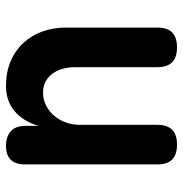

<svg xmlns="http://www.w3.org/2000/svg" viewBox="-5 -595 610 640"><g transform="rotate(90 300.0 -275.0)"><path d="M396.1 -494Q396.1 -527.5 412.3 -543.7Q428.6 -560 462.1 -560Q495.6 -560 511.9 -543.7Q528.1 -527.5 528.1 -494V-54.6Q528.1 -21.8 512.6 -5.9Q497 10 466.3 10Q435.6 10 417.6 -5.9Q399.6 -21.8 399.6 -54.6V-98.2Q384.2 -46.7 350.2 -18.4Q316.2 10 266.1 10Q220.5 10 184.5 -5.3Q148.6 -20.5 123.4 -47.6Q98.2 -74.7 85 -111.1Q71.9 -147.5 71.9 -190.5V-494Q71.9 -527.5 88.1 -543.7Q104.4 -560 137.9 -560Q171.4 -560 187.7 -543.7Q203.9 -527.5 203.9 -494V-219.3Q203.9 -199.6 208.8 -180.7Q213.7 -161.7 224.1 -146.9Q234.4 -132 250.2 -122.8Q266 -113.5 288.8 -113.5Q313 -113.5 333 -124.3Q353.1 -135 367 -151.9Q380.9 -168.7 388.5 -190.4Q396.1 -212.1 396.1 -234.7Z"/></g></svg>

Font: Maple Mono
Style: Regular
Weight: 400
Monospace: yes
Designer: subframe7536
Version: Version 7.300